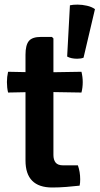

<svg xmlns="http://www.w3.org/2000/svg" viewBox="-20 -808 432 832"><path d="M283 -785Q296 -788 315.5 -788Q336 -788 356.8 -783.2Q377.5 -778.5 391.5 -768.5L342 -558Q331 -553.5 314.5 -553.5Q288 -553.5 271 -563ZM90.5 -571Q90.5 -612.5 105 -630.2Q119.5 -648 157.5 -648H205L211.5 -641.5V-495L333 -497Q338.5 -474.5 338.5 -452.5Q338.5 -428 333 -407L211.5 -409V-136.5Q211.5 -115.5 221 -103.5Q230.5 -91.5 254 -91.5H317.5Q327.5 -63.5 327.5 -31Q327.5 -24 327 -17Q326.5 -10 325 -3.5Q299 -0.5 267.5 2Q236 4.5 206.5 4.5Q90.5 4.5 90.5 -112.5V-408.5L15 -407Q10 -428 10 -452.5Q10 -474.5 15 -497L90.5 -495.5Z"/></svg>

Font: Signika Negative SemiBold
Style: Regular
Weight: 600
Designer: Anna Giedryś
Foundry: Anna Giedryś
Version: Version 2.000; ttfautohint (v1.8.3) -l 8 -r 50 -G 200 -x 9 -